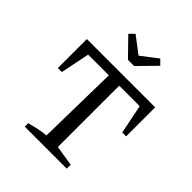

<svg xmlns="http://www.w3.org/2000/svg" viewBox="-240 -1044 1193 1193"><g transform="rotate(45 356.0 -447.5)"><path d="M666 -658V-403H632L593 -595H413V-56L547 -35V0H178V-31Q212 -40 245.5 -47Q279 -54 312 -57L322 -595H140L101 -403H66V-658ZM338 -747 225 -863 257 -895 366 -812 474 -895 506 -863 392 -747Z"/></g></svg>

Font: Piazzolla Thin Medium
Style: Regular
Weight: 500
Version: Version 2.005